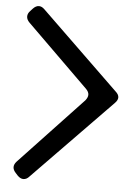

<svg xmlns="http://www.w3.org/2000/svg" viewBox="-57 -825 672 932"><g transform="rotate(5 278.5 -359.5)"><path d="M64 48Q78 62 92 62Q108 62 121 47L503 -345Q532 -374 501 -401L122 -768Q109 -781 95 -781Q80 -781 66 -766L55 -754Q42 -741 42 -726Q42 -711 56 -697L357 -401Q371 -387 371 -373Q371 -360 359 -345L52 -19Q27 9 54 37Z"/></g></svg>

Font: WDXL Lubrifont JP N
Style: Regular
Weight: 400
Designer: [WDXL Lubrifont] Copyright 2020-2022 (c) NightFurySL2001, Skr-ZERO; [ZCOOL QingKe HuangYou] Copyright 2018-2022 (c) The 
Version: Version 2.001;hotconv 1.1.1;makeotfexe 2.6.0